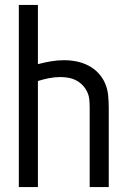

<svg xmlns="http://www.w3.org/2000/svg" viewBox="-20 -755 515 775"><path d="M56 0V-735H133V-496Q159 -503 185.5 -507.5Q212 -512 239 -512Q264 -512 289 -507Q314 -502 336.5 -490.5Q359 -479 376.5 -460.5Q394 -442 404 -419Q414 -396 416.5 -370.5Q419 -345 419 -320V0H342V-320Q342 -336 340.5 -352.5Q339 -369 332 -384Q325 -399 313.5 -411Q302 -423 287.5 -430.5Q273 -438 256.5 -441Q240 -444 224 -444Q201 -444 178 -439.5Q155 -435 133 -428V0Z"/></svg>

Font: Iosevka QP
Style: Regular
Weight: 400
Designer: Belleve Invis
Foundry: Belleve Invis
Version: Version 20.0.0; ttfautohint (v1.8.4)